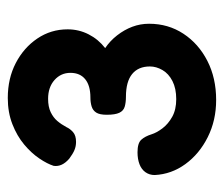

<svg xmlns="http://www.w3.org/2000/svg" viewBox="-60 -684 562 481"><g transform="rotate(-90 220.5 -444.0)"><path d="M210 -183Q159 -183 117 -204Q75 -225 49.5 -260Q24 -295 22 -337Q22 -350 29 -360Q36 -370 49 -375Q62 -380 79 -380Q102 -380 110.5 -370.5Q119 -361 124 -345Q128 -332 139 -317.5Q150 -303 168 -293Q186 -283 212 -283Q239 -283 257.5 -292.5Q276 -302 285 -317.5Q294 -333 294 -349Q294 -378 275 -393.5Q256 -409 218 -409Q204 -409 193.5 -412Q183 -415 178 -425.5Q173 -436 173 -457Q173 -475 178.5 -483.5Q184 -492 194 -495Q204 -498 216 -498Q246 -498 262 -511Q278 -524 278 -548Q278 -572 260 -588Q242 -604 213 -604Q193 -604 179.5 -597.5Q166 -591 157.5 -581Q149 -571 142 -558Q138 -549 129.5 -541.5Q121 -534 105 -534Q94 -534 84.5 -538Q75 -542 63 -551Q42 -569 45 -590Q50 -606 63.5 -626Q77 -646 98.5 -664Q120 -682 149.5 -693.5Q179 -705 215 -705Q264 -705 302.5 -685Q341 -665 364 -631Q387 -597 387 -555Q387 -527 374.5 -502.5Q362 -478 340 -461Q358 -449 372 -431Q386 -413 393.5 -393Q401 -373 401 -351Q401 -303 376 -265Q351 -227 308 -205Q265 -183 210 -183Z"/></g></svg>

Font: Fredoka Light Medium
Style: Regular
Weight: 500
Version: Version 2.001